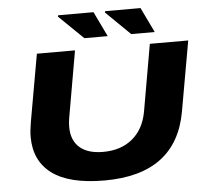

<svg xmlns="http://www.w3.org/2000/svg" viewBox="-59 -943 1085 1017"><g transform="rotate(-5 484.0 -434.5)"><path d="M415 -748 285.2 -874 287.1 -880.9H475.1L539.1 -748ZM664.1 -748 535.2 -874 537.1 -880.9H725.1L789.1 -748ZM456.1 12.2Q270 12.2 178 -55.7Q85.9 -123.5 85.9 -252Q85.9 -284.7 94.2 -332L157.2 -688H359.9L297.9 -333Q293.9 -310.1 293.9 -286.1Q293.9 -215.3 337.2 -177.2Q380.4 -139.2 461.9 -139.2Q556.6 -139.2 617.9 -189.9Q679.2 -240.7 695.8 -333L757.8 -688H961.9L896 -315.9Q837.9 12.2 456.1 12.2Z"/></g></svg>

Font: Archivo Expanded ExtraBold
Style: Italic
Weight: 800
Width: 7
Italic angle: -10°
Designer: Hector Gatti
Foundry: Omnibus-Type
Version: Version 2.001